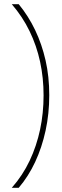

<svg xmlns="http://www.w3.org/2000/svg" viewBox="-20 -734 295 912"><path d="M214 -282Q214 -194 196.5 -113.5Q179 -33 147 35.5Q115 104 69 158H36Q88 99 121 29Q154 -41 170.5 -119Q187 -197 187 -281Q187 -364 170.5 -440.5Q154 -517 120.5 -586Q87 -655 36 -714H69Q115 -658 147 -591Q179 -524 196.5 -447Q214 -370 214 -282Z"/></svg>

Font: Noto Sans Hebrew Thin Thin
Style: Regular
Weight: 250
Version: Version 3.001